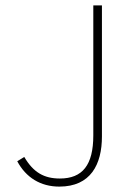

<svg xmlns="http://www.w3.org/2000/svg" viewBox="-20 -680 496 712"><path d="M200 12C316 12 358 -70 358 -174V-660H326V-178C326 -68 286 -18 202 -18C144 -18 104 -40 70 -98L44 -82C76 -22 130 12 200 12Z"/></svg>

Font: Source Sans Pro ExtraLight
Style: Regular
Weight: 200
Designer: Paul D. Hunt
Foundry: Adobe Systems Incorporated
Version: Version 3.006;hotconv 1.0.111;makeotfexe 2.5.65597